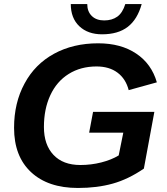

<svg xmlns="http://www.w3.org/2000/svg" viewBox="-20 -910 818 939"><path d="M361.3 9.3Q214.8 9.3 131.8 -68.1Q48.8 -145.5 48.8 -284.7Q48.8 -407.2 100.1 -501.5Q150.9 -596.2 244.4 -647.2Q337.9 -698.2 460 -698.2Q571.3 -698.2 646.2 -647.9Q721.2 -597.7 747.1 -507.3L609.4 -469.2Q595.2 -524.4 554.7 -554.7Q514.2 -585 452.1 -585Q374.5 -585 315.9 -548.3Q257.3 -511.7 226.1 -444.3Q194.8 -377 194.8 -289.1Q194.8 -202.1 241.5 -152.6Q288.1 -103 373 -103Q425.8 -103 475.6 -115.7Q525.4 -128.4 560.5 -149.9L583 -261.2H416L435.1 -362.8H734.9L683.6 -85.4Q607.4 -33.2 531.2 -12Q455.1 9.3 361.3 9.3ZM479 -742.2Q409.7 -742.2 367.9 -781.7Q326.2 -821.3 326.2 -890.1H406.7Q406.7 -853.5 429 -831.8Q451.2 -810.1 489.7 -810.1Q527.8 -810.1 553.7 -828.6Q579.6 -847.2 592.8 -890.1H672.9Q652.3 -815.4 605 -778.8Q557.6 -742.2 479 -742.2Z"/></svg>

Font: Arimo
Style: Italic
Weight: 400
Italic angle: -12°
Designer: Steve Matteson
Foundry: Monotype Imaging Inc.
Version: Version 1.33